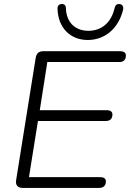

<svg xmlns="http://www.w3.org/2000/svg" viewBox="-20 -921 637 941"><path d="M91 0H467C485 0 499 -10 499 -32C499 -46 488 -53 470 -53H122L166 -328H499C517 -328 531 -337 531 -360C531 -374 520 -381 503 -381H175L212 -617H566C583 -617 597 -626 597 -649C597 -663 587 -670 568 -670H192C171 -670 159 -660 155 -638L59 -38C55 -14 67 0 91 0ZM410 -725C493 -725 560 -780 583 -872C587 -889 579 -900 567 -901C554 -903 545 -896 542 -883C526 -810 478 -770 413 -770C349 -770 305 -811 303 -881C303 -896 293 -903 281 -901C268 -900 261 -892 262 -877C265 -784 325 -725 410 -725Z"/></svg>

Font: SN Pro Light
Style: Italic
Weight: 300
Italic angle: -8.99998°
Designer: Tobias Whetton
Foundry: Supernotes
Version: Version 1.001;Glyphs 3.2 (3249)